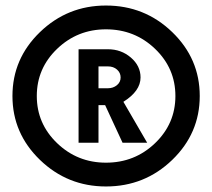

<svg xmlns="http://www.w3.org/2000/svg" viewBox="-20 -722 767 694"><path d="M370 -482H336V-403H370Q389 -403 402.5 -414Q416 -425 416 -442Q416 -459 403 -470.5Q390 -482 370 -482ZM512 -206H423L360 -342H336V-206H264V-544H370Q418 -544 453 -514Q488 -484 488 -442Q488 -393 426 -354ZM363 -616Q260 -616 186.5 -545.5Q113 -475 113 -375Q113 -275 186.5 -204.5Q260 -134 363 -134Q467 -134 540.5 -204.5Q614 -275 614 -375Q614 -475 540.5 -545.5Q467 -616 363 -616ZM363 -48Q224 -48 124.5 -144Q25 -240 25 -375Q25 -510 124.5 -606Q224 -702 363 -702Q503 -702 602.5 -606Q702 -510 702 -375Q702 -240 602.5 -144Q503 -48 363 -48Z"/></svg>

Font: Puffins on Iceburgs(2)
Style: on-Iceburgs-Bold
Weight: 700
Version: Version 1.0